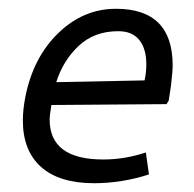

<svg xmlns="http://www.w3.org/2000/svg" viewBox="-20 -409 442 437"><path d="M373 -260Q373 -247 369 -213L364 -180L359 -172L97 -170Q93 -146 93 -137Q93 -46 215 -46Q264 -46 312 -62L319 -12Q257 8 194 8Q115 8 73.5 -29Q32 -66 32 -135Q32 -160 38 -190Q56 -279 113 -334Q170 -389 244 -389Q373 -389 373 -260ZM313 -263Q313 -298 297 -318Q281 -338 249 -338Q195 -338 159.5 -305Q124 -272 108 -222L309 -226Q313 -243 313 -263Z"/></svg>

Font: Cambay Devanagari
Style: Italic
Weight: 400
Italic angle: -11°
Designer: Pooja Saxena
Foundry: Pooja Saxena
Version: Version 1.018;PS 001.018;hotconv 1.0.70;makeotf.lib2.5.58329